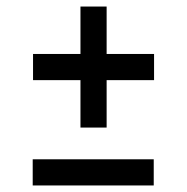

<svg xmlns="http://www.w3.org/2000/svg" viewBox="-20 -567 571 587"><path d="M80 0ZM451 -322H306V-177H226V-322H81V-402H226V-547H306V-402H451ZM450 -80V0H80V-80Z"/></svg>

Font: Changa
Style: Regular
Weight: 400
Designer: Eduardo Rodriguez Tunni
Foundry: Eduardo Rodriguez Tunni
Version: Version 2.002; ttfautohint (v1.5.10-5e6f)